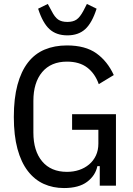

<svg xmlns="http://www.w3.org/2000/svg" viewBox="-20 -940 671 972"><path d="M485 -99H473Q463 -51 421 -19.5Q379 12 304 12Q248 12 201.5 -9Q155 -30 121 -74Q87 -118 68.5 -186Q50 -254 50 -348Q50 -442 68.5 -510.5Q87 -579 121.5 -623.5Q156 -668 206 -689Q256 -710 319 -710Q412 -710 468 -670Q524 -630 556 -560L480 -514Q461 -568 421.5 -598Q382 -628 319 -628Q238 -628 193.5 -575Q149 -522 149 -429V-269Q149 -176 193.5 -123Q238 -70 319 -70Q352 -70 380.5 -79.5Q409 -89 431 -107.5Q453 -126 465.5 -152.5Q478 -179 478 -213V-283H345V-362H567V0H485ZM321 -761Q265 -761 230.5 -792.5Q196 -824 173 -896L222 -920L241 -885Q257 -853 274.5 -841Q292 -829 321 -829Q350 -829 367.5 -841Q385 -853 402 -885L420 -920L469 -896Q446 -824 411.5 -792.5Q377 -761 321 -761Z"/></svg>

Font: IBM Plex Sans Condensed Text
Style: Regular
Weight: 450
Width: 3
Designer: Mike Abbink, Paul van der Laan, Pieter van Rosmalen
Foundry: Bold Monday
Version: Version 1.1